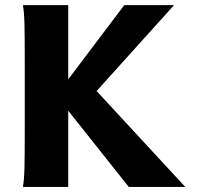

<svg xmlns="http://www.w3.org/2000/svg" viewBox="-20 -733 777 753"><path d="M662.6 -712.9 358.9 -376 706.5 0H484.9L247.6 -298.8V0H69.8Q74.7 -26.4 75.9 -73.7Q77.1 -121.1 77.1 -212.4V-500.5Q77.1 -591.8 75.9 -639.2Q74.7 -686.5 69.8 -712.9H247.6V-421.9L467.3 -712.9Z"/></svg>

Font: Lesson One Extra
Style: Regular
Weight: 800
Designer: But Ko, Victor Gaultney, Annie Olsen, Julie Remington, Don Collingsworth, Eric Hays, Becca Hirsbrunner
Version: Version 1.100